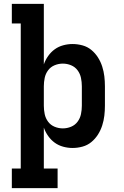

<svg xmlns="http://www.w3.org/2000/svg" viewBox="-20 -755 640 990"><path d="M277 215H41V114H87V-634H41V-735H206V-423Q214 -446 228.5 -466.5Q243 -487 262.5 -501Q282 -515 306 -521.5Q330 -528 354 -528Q380 -528 405.5 -521Q431 -514 451 -497.5Q471 -481 485 -459Q499 -437 507 -412Q515 -387 518 -361.5Q521 -336 521 -310V-210Q521 -184 518 -158.5Q515 -133 507 -108Q499 -83 485 -61Q471 -39 451 -22.5Q431 -6 405.5 1Q380 8 354 8Q330 8 306 1.5Q282 -5 262.5 -19Q243 -33 228.5 -53.5Q214 -74 206 -97V114H277ZM304 -93Q326 -93 346.5 -101.5Q367 -110 380 -127.5Q393 -145 397.5 -166.5Q402 -188 402 -210V-310Q402 -332 397.5 -353.5Q393 -375 380 -392.5Q367 -410 346.5 -418.5Q326 -427 304 -427Q282 -427 261.5 -418.5Q241 -410 228 -392.5Q215 -375 210.5 -353.5Q206 -332 206 -310V-210Q206 -188 210.5 -166.5Q215 -145 228 -127.5Q241 -110 261.5 -101.5Q282 -93 304 -93Z"/></svg>

Font: Iosevka HT Extended
Style: Bold
Weight: 700
Width: 7
Monospace: yes
Designer: Belleve Invis
Foundry: Belleve Invis
Version: Version 32.3.0; ttfautohint (v1.8.4)